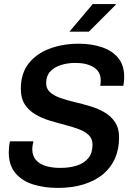

<svg xmlns="http://www.w3.org/2000/svg" viewBox="-20 -910 640 940"><path d="M262 10Q197 10 142.5 -7Q88 -24 55.5 -62.5Q23 -101 23 -163Q23 -177 24.5 -192.5Q26 -208 29 -218H144Q142 -212 140 -200.5Q138 -189 138 -180Q138 -149 154.5 -128.5Q171 -108 202 -98Q233 -88 276 -88Q321 -88 356.5 -99.5Q392 -111 412.5 -136Q433 -161 433 -202Q433 -231 414 -249Q395 -267 363.5 -278.5Q332 -290 295 -299.5Q258 -309 220.5 -320.5Q183 -332 151.5 -351Q120 -370 101 -399.5Q82 -429 82 -475Q82 -551 120.5 -599.5Q159 -648 223.5 -672Q288 -696 365 -696Q428 -696 478.5 -679Q529 -662 558.5 -626.5Q588 -591 588 -533Q588 -526 587.5 -516.5Q587 -507 584 -490H471Q473 -504 473 -509Q473 -514 473 -518Q473 -559 439 -580.5Q405 -602 349 -602Q311 -602 278 -591.5Q245 -581 225.5 -559.5Q206 -538 206 -503Q206 -475 225.5 -458Q245 -441 276.5 -430Q308 -419 346.5 -410Q385 -401 423 -389.5Q461 -378 492.5 -359.5Q524 -341 543.5 -311.5Q563 -282 563 -237Q563 -180 543 -134.5Q523 -89 484.5 -57Q446 -25 390 -7.5Q334 10 262 10ZM320 -755 434 -890H547V-887L415 -755Z"/></svg>

Font: Chivo Mono Medium
Style: Italic
Weight: 500
Italic angle: -8.05°
Monospace: yes
Designer: Hector Gatti
Foundry: Omnibus-Type
Version: Version 1.008